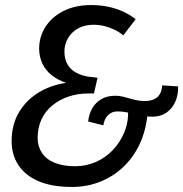

<svg xmlns="http://www.w3.org/2000/svg" viewBox="-20 -730 725 760"><path d="M265 10Q185 10 132 -13Q79 -36 52.5 -77Q26 -118 26 -171Q26 -236 54.5 -284.5Q83 -333 131.5 -363Q180 -393 242 -402Q209 -413 185 -432Q161 -451 148 -478Q135 -505 135 -538Q135 -584 159.5 -623Q184 -662 230.5 -686Q277 -710 341 -710Q376 -710 407.5 -703.5Q439 -697 466.5 -684.5Q494 -672 517 -654L468 -590Q451 -604 432 -613Q413 -622 392.5 -627Q372 -632 350 -632Q315 -632 289 -617.5Q263 -603 249 -578.5Q235 -554 235 -526Q235 -494 249 -472Q263 -450 290 -438Q317 -426 353 -424L366 -422L352 -360H328Q288 -360 252 -348Q216 -336 188 -313.5Q160 -291 144.5 -258Q129 -225 129 -184Q129 -151 145.5 -125.5Q162 -100 195.5 -86Q229 -72 278 -72Q320 -72 358.5 -88.5Q397 -105 426.5 -136Q456 -167 472.5 -207.5Q489 -248 487 -295L565 -296Q562 -230 539 -174Q516 -118 476 -77Q436 -36 382 -13Q328 10 265 10ZM389 -234 329 -249Q332 -278 345 -301Q358 -324 381 -337.5Q404 -351 436 -351Q452 -351 466.5 -347.5Q481 -344 494.5 -340Q508 -336 522.5 -333Q537 -330 553 -330Q584 -330 602 -345Q620 -360 622 -392L685 -388Q686 -355 674 -327.5Q662 -300 638.5 -284Q615 -268 583 -268Q564 -268 547.5 -271.5Q531 -275 514.5 -278.5Q498 -282 481 -285.5Q464 -289 445 -289Q423 -289 408 -274.5Q393 -260 389 -234Z"/></svg>

Font: Georama ExtraCondensed Thin Medium
Style: Italic
Weight: 500
Italic angle: -9°
Version: Version 1.001